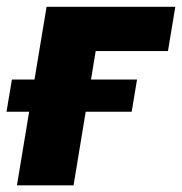

<svg xmlns="http://www.w3.org/2000/svg" viewBox="-42 -556 546 576"><path d="M483.9 -535.6 461.9 -402.8H245.1L178.7 0H8.8L97.7 -535.6ZM-22.5 -220.7 -6.3 -317.4H369.1L353 -220.7Z"/></svg>

Font: Inter 20pt ExtraBold
Style: Italic
Weight: 800
Italic angle: -9.3988°
Version: Version 4.001;git-66647c0bb